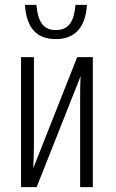

<svg xmlns="http://www.w3.org/2000/svg" viewBox="-20 -766 475 786"><path d="M336 -746H289C283 -676 260 -643 209 -643C160 -643 136 -672 129 -746H82C89 -649 131 -606 209 -606C288 -606 330 -655 336 -746ZM119 -532H66V0H130L310 -454C308 -416 308 -375 308 -337V0H360V-532H296L116 -77C118 -112 119 -147 119 -181Z"/></svg>

Font: Noto Sans Display Condensed Light
Style: Regular
Weight: 300
Width: 3
Designer: Monotype Design Team
Foundry: Monotype Imaging Inc.
Version: Version 1.900